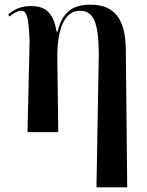

<svg xmlns="http://www.w3.org/2000/svg" viewBox="-20 -567 631 824"><path d="M394 237H526L520 -353C519 -489 469 -547 368 -547C308 -547 250 -529 227 -431H223C208 -523 165 -541 113 -541C66 -541 40 -525 15 -505L21 -496C39 -512 58 -521 71 -521C93 -521 103 -499 107 -390L98 0H230L226 -314C224 -440 256 -521 323 -521C381 -521 403 -471 404 -337Z"/></svg>

Font: Noto Serif Display SemiCondensed SemiBold
Style: Regular
Weight: 600
Width: 4
Designer: Monotype Design Team
Foundry: Monotype Imaging Inc.
Version: Version 2.009